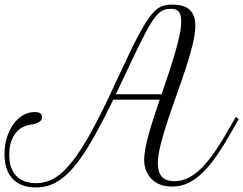

<svg xmlns="http://www.w3.org/2000/svg" viewBox="-20 -807 1077 850"><path d="M166 -287.6Q166 -278.8 160.9 -273.2Q155.8 -267.6 147.5 -263.7Q139.2 -259.8 127.7 -257.3Q116.2 -254.9 104 -252.9Q93.8 -251 79.6 -243.7Q65.4 -236.3 52.2 -221.4Q39.1 -206.5 30 -182.4Q21 -158.2 21 -122.6Q21 -85.9 31 -61.8Q41 -37.6 57.6 -22.9Q74.2 -8.3 95.5 -2.2Q116.7 3.9 139.2 3.9Q164.6 3.9 187.5 -3.4Q210.4 -10.7 231.9 -25.4Q253.4 -40 274.4 -62.5Q295.4 -85 317.4 -115.2Q344.2 -152.8 369.9 -198Q395.5 -243.2 420.4 -292.2Q445.3 -341.3 469 -392.1Q492.7 -442.9 515.4 -491.7Q538.1 -540.5 559.8 -585.4Q581.5 -630.4 602.1 -667.5Q623.5 -706.1 640.9 -729.7Q658.2 -753.4 674.1 -765.9Q689.9 -778.3 706.1 -782.5Q722.2 -786.6 741.2 -786.6Q795.9 -786.6 820.3 -763.2Q844.7 -739.7 844.7 -693.4Q844.7 -657.7 832.5 -608.4Q820.3 -559.1 801.8 -502.7Q783.2 -446.3 761.7 -386.5Q740.2 -326.7 721.7 -270.5Q703.1 -214.4 690.9 -165.8Q678.7 -117.2 678.7 -83Q678.7 -45.9 695.8 -25.4Q712.9 -4.9 752.4 -4.9Q784.7 -4.9 814.7 -20Q844.7 -35.2 874.3 -65.2Q903.8 -95.2 934.3 -140.1Q964.8 -185.1 998.5 -244.6L1023.9 -289.6L1037.1 -280.3L1011.7 -235.4Q975.6 -171.4 943.4 -123.8Q911.1 -76.2 878.9 -44.4Q846.7 -12.7 813.2 3.2Q779.8 19 741.7 19Q711.4 19 688.5 9.8Q665.5 0.5 649.9 -15.6Q634.3 -31.7 626.2 -53.5Q618.2 -75.2 618.2 -100.1Q618.2 -121.6 623.8 -150.9Q629.4 -180.2 638.9 -214.6Q648.4 -249 660.9 -287.4Q673.3 -325.7 687 -365.7H481.4Q463.4 -328.1 444.6 -291.5Q425.8 -254.9 407 -220.7Q388.2 -186.5 369.4 -156Q350.6 -125.5 332.5 -100.6Q308.6 -67.4 285.4 -44.2Q262.2 -21 238.3 -5.9Q214.4 9.3 189.5 16.1Q164.6 22.9 137.7 22.9Q72.8 22.9 36.4 -14.9Q0 -52.7 0 -124.5Q0 -163.1 10.3 -197Q20.5 -231 38.6 -256.3Q56.6 -281.7 81.1 -296.4Q105.5 -311 133.8 -311Q147.9 -311 157 -306.2Q166 -301.3 166 -287.6ZM624 -661.6Q610.8 -636.7 595.5 -605.5Q580.1 -574.2 563.5 -539.1Q546.9 -503.9 529.1 -466.1Q511.2 -428.2 492.7 -389.6H695.3Q711.4 -436.5 726.8 -482.9Q742.2 -529.3 754.6 -571.8Q767.1 -614.3 774.7 -650.4Q782.2 -686.5 782.2 -712.9Q782.2 -730 778.8 -740.7Q775.4 -751.5 769.3 -757.6Q763.2 -763.7 754.6 -765.9Q746.1 -768.1 735.8 -768.1Q719.7 -768.1 706.3 -763.2Q692.9 -758.3 680.2 -746.1Q667.5 -733.9 653.8 -713.4Q640.1 -692.9 624 -661.6Z"/></svg>

Font: Petit Formal Script
Style: Regular
Weight: 400
Version: Version 1.001; ttfautohint (v0.8) -G 200 -r 50